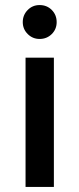

<svg xmlns="http://www.w3.org/2000/svg" viewBox="-20 -739 313 759"><path d="M81 0V-511H193V0ZM136.5 -585Q109 -585 89.5 -604.5Q70 -624 70 -651.5Q70 -679.5 89.2 -699.2Q108.5 -719 136.5 -719Q165.5 -719 184.8 -699.5Q204 -680 204 -651.5Q204 -623.5 184.5 -604.2Q165 -585 136.5 -585Z"/></svg>

Font: Overpass SemiBold
Style: Regular
Weight: 600
Designer: Delve Withrington, Dave Bailey, Thomas Jockin
Foundry: Delve Fonts LLC
Version: Version 4.000